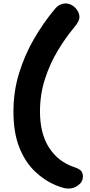

<svg xmlns="http://www.w3.org/2000/svg" viewBox="-20 -831 523 1114"><path d="M379 263Q364 263 349.5 259.5Q335 256 304 244Q237 216 181 162Q125 108 91.5 23Q58 -62 58 -184Q58 -301 91 -407.5Q124 -514 178 -606.5Q232 -699 296 -776Q312 -796 328.5 -803.5Q345 -811 361 -811Q381 -811 399.5 -799.5Q418 -788 429.5 -769.5Q441 -751 441 -731Q441 -709 412 -674Q360 -612 314.5 -536Q269 -460 240.5 -371.5Q212 -283 212 -184Q212 -57 264 24.5Q316 106 406 137Q437 147 449 159Q461 171 461 192Q461 224 434.5 243.5Q408 263 379 263Z"/></svg>

Font: Shantell Sans Normal
Style: Bold
Weight: 700
Designer: Stephen Nixon, Anya Danilova, Shantell Martin
Foundry: Arrow Type
Version: Version 1.009;[a7da0bfa3]